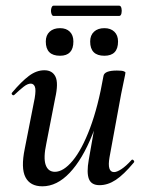

<svg xmlns="http://www.w3.org/2000/svg" viewBox="-20 -642 512 675"><path d="M129 13Q86 13 69.5 -19Q53 -51 67 -119L102 -297Q107 -327 102.5 -337.5Q98 -348 88 -348Q77 -348 63 -337Q49 -326 31 -309Q27 -305 23 -309Q19 -313 23 -317Q55 -355 81.5 -375Q108 -395 136 -395Q164 -395 175 -372.5Q186 -350 174 -297L143 -138Q132 -87 140.5 -62.5Q149 -38 173 -38Q203 -38 235.5 -77Q268 -116 296.5 -191.5Q325 -267 344 -376L360 -375Q340 -257 305 -169.5Q270 -82 225 -34.5Q180 13 129 13ZM330 9Q301 9 292.5 -13Q284 -35 292 -80L344 -376Q348 -394 391 -394Q409 -394 415 -391.5Q421 -389 421 -387Q421 -383 416 -360.5Q411 -338 406 -312L365 -89Q356 -37 381 -37Q391 -37 407 -47.5Q423 -58 442 -79Q445 -83 449.5 -78.5Q454 -74 450 -70Q415 -28 387 -9.5Q359 9 330 9ZM347 -446Q297 -446 297 -496Q297 -518 310.5 -530.5Q324 -543 347 -543Q369 -543 382 -530.5Q395 -518 395 -496Q395 -446 347 -446ZM191 -446Q141 -446 141 -496Q141 -518 154.5 -530.5Q168 -543 191 -543Q213 -543 225.5 -530.5Q238 -518 238 -496Q238 -446 191 -446ZM168 -586Q163 -586 160.5 -595Q158 -604 160.5 -613Q163 -622 168 -622H399Q405 -622 407 -613Q409 -604 407 -595Q405 -586 399 -586Z"/></svg>

Font: Cormorant Garamond Light SemiBold
Style: Italic
Weight: 600
Italic angle: -10°
Version: Version 4.001